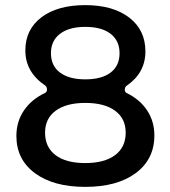

<svg xmlns="http://www.w3.org/2000/svg" viewBox="-20 -725 666 750"><path d="M548 -524Q548 -441 476 -391Q468 -386 467.5 -376Q467 -366 474 -362Q526 -337 554.5 -294Q583 -251 583 -196Q583 -103 510.5 -49Q438 5 313 5Q189 5 116.5 -48.5Q44 -102 44 -194Q44 -250 73.5 -293.5Q103 -337 156 -362Q164 -366 163.5 -376.5Q163 -387 155 -392Q79 -444 79 -528Q79 -610 142 -657.5Q205 -705 313 -705Q421 -705 484.5 -656.5Q548 -608 548 -524ZM313 -620Q250 -620 214.5 -593Q179 -566 179 -517Q179 -468 214.5 -441.5Q250 -415 313 -415Q377 -415 412 -441.5Q447 -468 447 -517Q447 -566 412 -593Q377 -620 313 -620ZM313 -323Q239 -323 197.5 -292.5Q156 -262 156 -207Q156 -150 197 -119Q238 -88 313 -88Q388 -88 429.5 -119Q471 -150 471 -207Q471 -262 429.5 -292.5Q388 -323 313 -323Z"/></svg>

Font: Trueno
Style: Round
Weight: 400
Designer: Julieta Ulanovsky, Jasper
Foundry: Julieta Ulanovsky, Cannot Into Space Fonts
Version: Version 3.001